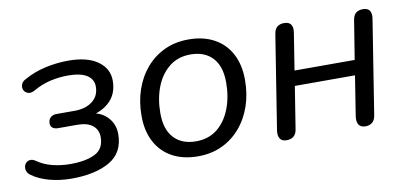

<svg xmlns="http://www.w3.org/2000/svg" viewBox="-54 -658 1759 829"><g transform="rotate(-10 825.0 -243.0)"><path d="M202.9 8.9Q152.3 8.9 106.8 -3.2Q61.2 -15.3 29.4 -38.5Q18.7 -46 14.8 -56.2Q11 -66.5 13 -76.8Q15 -87 21.9 -93.6Q28.8 -100.2 39.3 -101.3Q49.8 -102.4 62.5 -94Q92.4 -72.7 130.2 -63.4Q168 -54 207.7 -54Q276.7 -54 316.8 -74.3Q356.8 -94.6 356.8 -146.3Q356.8 -178.2 333.8 -197Q310.8 -215.8 265.9 -215.8H182.9Q167.2 -215.8 158.4 -222.8Q149.7 -229.9 149.7 -241.6Q149.7 -258.7 159.7 -267.9Q169.7 -277.2 186.7 -277.2H266.2Q313.7 -277.2 343.9 -300.3Q374 -323.4 374 -365Q374 -396.4 346.6 -414.4Q319.1 -432.3 263 -432.3Q223.7 -432.3 185.2 -423.4Q146.7 -414.6 110.1 -393.3Q93.5 -384.4 81 -388.5Q68.5 -392.5 63 -403.5Q57.6 -414.5 61.7 -427.7Q65.8 -440.9 81.9 -448.8Q123.8 -472.6 174.3 -483.9Q224.8 -495.3 276.2 -495.3Q358.9 -495.3 404.6 -462.8Q450.4 -430.3 450.4 -377.4Q450.4 -317.3 411.3 -282.3Q372.3 -247.3 313.3 -242.3L317.1 -255.3Q371.1 -253.9 402.4 -222.8Q433.7 -191.8 433.7 -145.9Q433.7 -64.8 370.5 -27.9Q307.3 8.9 202.9 8.9Z M757.2 8.9Q692.1 8.9 644.6 -17Q597.1 -42.9 571.7 -91.1Q546.3 -139.2 546.3 -205.2Q546.3 -266.9 564.4 -319.7Q582.5 -372.4 616.5 -412Q650.6 -451.6 697.5 -473.4Q744.3 -495.3 802.4 -495.3Q868 -495.3 915.3 -469.3Q962.6 -443.4 987.9 -395.5Q1013.3 -347.6 1013.3 -281.2Q1013.3 -219.4 995.2 -166.7Q977.1 -114 943.1 -74.4Q909 -34.8 862.2 -12.9Q815.3 8.9 757.2 8.9ZM759.7 -56.4Q815.2 -56.4 853.4 -87.1Q891.5 -117.9 911.4 -169.8Q931.3 -221.7 931.3 -284.1Q931.3 -355.8 896.5 -392.9Q861.6 -430 799.9 -430Q744.9 -430 706.5 -399.2Q668.1 -368.4 648.2 -317Q628.3 -265.7 628.3 -202.2Q628.3 -131 663.2 -93.7Q698 -56.4 759.7 -56.4Z M1145.2 6.9Q1125.3 6.9 1116.9 -5.7Q1108.4 -18.3 1111.3 -40.6L1176.7 -453.6Q1180.1 -474.9 1191.7 -484.1Q1203.3 -493.3 1221.8 -493.3Q1242.7 -493.3 1251.4 -481.2Q1260.1 -469 1256.7 -446.3L1230.9 -283.6H1494.7L1522 -453.6Q1525.4 -474.9 1537 -484.1Q1548.6 -493.3 1567 -493.3Q1587.9 -493.3 1596.4 -481.2Q1604.9 -469 1601.5 -446.3L1536.1 -33.3Q1533.2 -13.4 1521.6 -3.2Q1509.9 6.9 1491 6.9Q1471.1 6.9 1462.4 -5.9Q1453.7 -18.7 1456.5 -41L1484.4 -217.9H1220.7L1191.3 -33.3Q1188.4 -12.9 1176.5 -3Q1164.7 6.9 1145.2 6.9Z"/></g></svg>

Font: Nunito ExtraLight
Style: Italic
Weight: 200
Italic angle: -9°
Designer: Vernon Adams
Foundry: Vernon Adams
Version: Version 3.602